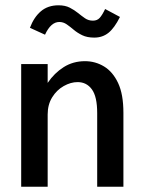

<svg xmlns="http://www.w3.org/2000/svg" viewBox="-20 -705 540 725"><path d="M60 0V-463H160V-392Q185 -429 220.5 -451.5Q256 -474 301 -474Q340 -474 373 -454Q406 -434 426 -391.5Q446 -349 446 -279V0H347V-278Q347 -340 327 -367.5Q307 -395 273 -395Q247 -395 220.5 -380Q194 -365 177 -337.5Q160 -310 160 -273V0ZM377 -671 433 -641Q412 -599 389.5 -581Q367 -563 336 -563Q309 -563 290.5 -572Q272 -581 258.5 -592.5Q245 -604 232 -613Q219 -622 204 -622Q172 -622 150 -574L93 -600Q108 -640 134.5 -662.5Q161 -685 201 -685Q226 -685 243.5 -676Q261 -667 274.5 -656Q288 -645 301 -636Q314 -627 331 -627Q347 -627 356.5 -637.5Q366 -648 377 -671Z"/></svg>

Font: Inconsolata SemiBold
Style: Regular
Weight: 600
Monospace: yes
Designer: Raph Levien, Cyreal, Brenton Simpson
Foundry: Raph Levien, Cyreal, Google
Version: Version 3.100; ttfautohint (v1.8.4.7-5d5b)